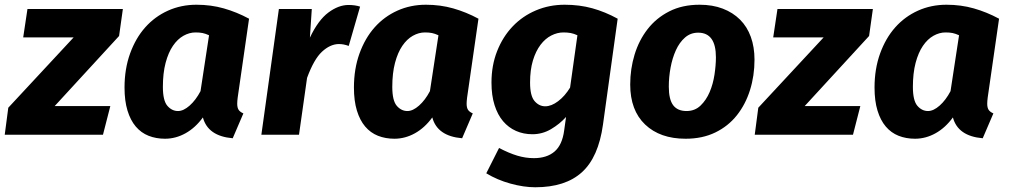

<svg xmlns="http://www.w3.org/2000/svg" viewBox="-50 -569 4272 811"><path d="M181 -121H416L385 0H-30L-15 -114L261 -411H48L66 -531H469L453 -417Z M954 -157Q953 -149 952.5 -142.5Q952 -136 952 -131Q952 -114 958 -105Q964 -96 978 -90L933 15Q828 6 807 -73Q775 -29 733.5 -6Q692 17 647 17Q609 17 577.5 4.5Q546 -8 523.5 -34.5Q501 -61 488.5 -102Q476 -143 476 -199Q476 -278 499.5 -343Q523 -408 563.5 -453.5Q604 -499 659.5 -524Q715 -549 780 -549Q841 -549 895.5 -533.5Q950 -518 1002 -490ZM702 -100Q725 -100 751 -123Q777 -146 797 -184L833 -420Q818 -427 805.5 -429.5Q793 -432 776 -432Q750 -432 725 -418Q700 -404 680.5 -375.5Q661 -347 649.5 -303.5Q638 -260 638 -202Q638 -144 657 -122Q676 -100 702 -100Z M1423 -375Q1412 -379 1402 -381Q1392 -383 1380 -383Q1344 -382 1310 -350.5Q1276 -319 1247 -240L1213 0H1054L1128 -531H1267L1259 -410Q1294 -484 1337 -516Q1380 -548 1422 -548Q1450 -548 1471 -541Z M1923 -157Q1922 -149 1921.5 -142.5Q1921 -136 1921 -131Q1921 -114 1927 -105Q1933 -96 1947 -90L1902 15Q1797 6 1776 -73Q1744 -29 1702.5 -6Q1661 17 1616 17Q1578 17 1546.5 4.5Q1515 -8 1492.5 -34.5Q1470 -61 1457.5 -102Q1445 -143 1445 -199Q1445 -278 1468.5 -343Q1492 -408 1532.5 -453.5Q1573 -499 1628.5 -524Q1684 -549 1749 -549Q1810 -549 1864.5 -533.5Q1919 -518 1971 -490ZM1671 -100Q1694 -100 1720 -123Q1746 -146 1766 -184L1802 -420Q1787 -427 1774.5 -429.5Q1762 -432 1745 -432Q1719 -432 1694 -418Q1669 -404 1649.5 -375.5Q1630 -347 1618.5 -303.5Q1607 -260 1607 -202Q1607 -144 1626 -122Q1645 -100 1671 -100Z M2341 -75Q2314 -45 2277.5 -23.5Q2241 -2 2199 -2Q2161 -2 2129.5 -16Q2098 -30 2075 -57Q2052 -84 2039 -125Q2026 -166 2026 -220Q2026 -293 2050 -353.5Q2074 -414 2115.5 -457.5Q2157 -501 2213.5 -525Q2270 -549 2335 -549Q2398 -549 2452 -534Q2506 -519 2559 -490L2497 -43Q2478 95 2408 158.5Q2338 222 2211 222Q2162 222 2106 206.5Q2050 191 2004 163L2058 56Q2100 78 2135 88.5Q2170 99 2205 99Q2260 99 2292.5 71Q2325 43 2333 -18ZM2253 -120Q2279 -120 2307.5 -141.5Q2336 -163 2358 -199L2389 -420Q2374 -427 2360.5 -429.5Q2347 -432 2330 -432Q2304 -432 2278.5 -419Q2253 -406 2233 -379.5Q2213 -353 2201 -313.5Q2189 -274 2189 -220Q2189 -164 2208 -142Q2227 -120 2253 -120Z M2905 -549Q2960 -549 3003 -532.5Q3046 -516 3076 -486Q3106 -456 3121.5 -413Q3137 -370 3137 -317Q3137 -249 3118 -188.5Q3099 -128 3062.5 -82Q3026 -36 2971.5 -9.5Q2917 17 2846 17Q2738 17 2675 -43Q2612 -103 2612 -212Q2612 -278 2630.5 -338.5Q2649 -399 2685.5 -446Q2722 -493 2777 -521Q2832 -549 2905 -549ZM2899 -431Q2867 -431 2843.5 -410.5Q2820 -390 2805 -357Q2790 -324 2782.5 -283.5Q2775 -243 2775 -203Q2775 -149 2793.5 -124.5Q2812 -100 2850 -100Q2885 -100 2909 -123Q2933 -146 2947.5 -180Q2962 -214 2968 -254Q2974 -294 2974 -327Q2974 -431 2899 -431Z M3349 -121H3584L3553 0H3138L3153 -114L3429 -411H3216L3234 -531H3637L3621 -417Z M4122 -157Q4121 -149 4120.5 -142.5Q4120 -136 4120 -131Q4120 -114 4126 -105Q4132 -96 4146 -90L4101 15Q3996 6 3975 -73Q3943 -29 3901.5 -6Q3860 17 3815 17Q3777 17 3745.5 4.5Q3714 -8 3691.5 -34.5Q3669 -61 3656.5 -102Q3644 -143 3644 -199Q3644 -278 3667.5 -343Q3691 -408 3731.5 -453.5Q3772 -499 3827.5 -524Q3883 -549 3948 -549Q4009 -549 4063.5 -533.5Q4118 -518 4170 -490ZM3870 -100Q3893 -100 3919 -123Q3945 -146 3965 -184L4001 -420Q3986 -427 3973.5 -429.5Q3961 -432 3944 -432Q3918 -432 3893 -418Q3868 -404 3848.5 -375.5Q3829 -347 3817.5 -303.5Q3806 -260 3806 -202Q3806 -144 3825 -122Q3844 -100 3870 -100Z"/></svg>

Font: Szlgxwxxxixliatcpuztgldltzi
Style: Regular
Weight: 700
Italic angle: -8°
Designer: Carrois Corporate & Edenspiekermann
Foundry: Carrois Corporate GbR & Edenspiekermann AG
Version: Version 2.001